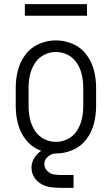

<svg xmlns="http://www.w3.org/2000/svg" viewBox="-20 -733 540 927"><path d="M275 174Q251 174 226.5 171Q202 168 180 156Q158 144 145 122.5Q132 101 132 76Q132 48 149.5 23.5Q167 -1 194 -13Q221 -25 250 -25V8Q229 8 211.5 23Q194 38 194 59Q194 77 207.5 91.5Q221 106 239 109Q257 112 275 112H335V174ZM250 8Q208 8 168.5 -9Q129 -26 103 -60.5Q77 -95 66.5 -136.5Q56 -178 56 -220V-310Q56 -352 66.5 -393.5Q77 -435 103 -469.5Q129 -504 168.5 -521Q208 -538 250 -538Q292 -538 331.5 -521Q371 -504 397 -469.5Q423 -435 433.5 -393.5Q444 -352 444 -310V-220Q444 -178 433.5 -136.5Q423 -95 397 -60.5Q371 -26 331.5 -9Q292 8 250 8ZM250 -48Q281 -48 308.5 -62.5Q336 -77 352.5 -103.5Q369 -130 375.5 -160Q382 -190 382 -220V-310Q382 -340 375.5 -370Q369 -400 352.5 -426.5Q336 -453 308.5 -467.5Q281 -482 250 -482Q219 -482 191.5 -467.5Q164 -453 147.5 -426.5Q131 -400 124.5 -370Q118 -340 118 -310V-220Q118 -190 124.5 -160Q131 -130 147.5 -103.5Q164 -77 191.5 -62.5Q219 -48 250 -48ZM100 -657V-713H400V-657Z"/></svg>

Font: Iosevka SS01 Light
Style: Regular
Weight: 300
Monospace: yes
Designer: Belleve Invis
Foundry: Belleve Invis
Version: 2.3.3; ttfautohint (v1.8.3)